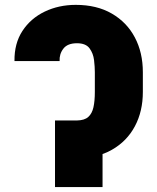

<svg xmlns="http://www.w3.org/2000/svg" viewBox="-20 -757 637 777"><path d="M217.3 -269.5H291.5Q321.8 -270 337.2 -283.7Q352.5 -297.4 358.2 -323Q363.8 -348.6 363.8 -384.8V-464.8Q363.8 -486.3 360.6 -513.7Q357.4 -541 342.3 -561.5Q327.1 -582 291.5 -582Q253.4 -582 236.6 -560.3Q219.7 -538.6 221.2 -509.8H38.6Q37.6 -581.1 70.8 -631.8Q104 -682.6 160.9 -710Q217.8 -737.3 286.6 -737.3Q371.6 -737.3 432.4 -702.1Q493.2 -667 525.6 -605.7Q558.1 -544.4 558.1 -464.8V-384.8Q558.1 -306.6 525.9 -246.1Q493.7 -185.5 432.9 -150.9Q372.1 -116.2 285.6 -116.2H217.3ZM395 -269.5V0H202.6V-269.5Z"/></svg>

Font: Inter 17pt Black
Style: Regular
Weight: 900
Version: Version 4.001;git-66647c0bb